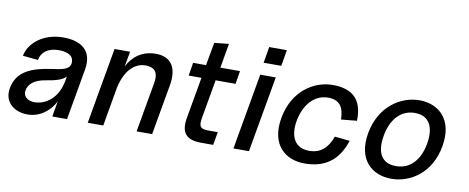

<svg xmlns="http://www.w3.org/2000/svg" viewBox="-62 -956 3031 1242"><g transform="rotate(10 1453.5 -335.0)"><path d="M156 15C237 15 302 -37 335 -102L317 0H414L473 -336C496 -466 413 -516 300 -516C167 -516 77 -438 62 -354L162 -344C171 -394 211 -430 285 -430C322 -430 373 -421 380 -380C391 -316 321 -311 259 -302C131 -284 35 -246 15 -133C-2 -36 73 15 156 15ZM117 -136C125 -180 163 -212 234 -223C298 -233 343 -246 365 -271L360 -242C339 -124 260 -71 186 -71C141 -71 110 -98 117 -136Z M928 -324 871 0H973L1031 -329C1052 -446 1010 -516 907 -516C820 -516 757 -470 722 -400L740 -500H638L550 0H652L697 -258C727 -391 797 -430 854 -430C904 -430 944 -410 928 -324Z M1293 0H1374L1389 -86H1331C1279 -86 1261 -96 1272 -158L1317 -414H1448L1462 -500H1333L1361 -661L1266 -651L1239 -500H1154L1140 -414H1224L1176 -141C1158 -40 1201 0 1293 0Z M1507 0H1609L1697 -500H1595ZM1603 -580H1719L1737 -686H1621Z M1975 16C2096 16 2192 -33 2239 -179L2140 -189C2111 -111 2067 -70 1991 -70C1893 -70 1861 -148 1879 -248C1897 -346 1957 -430 2054 -430C2133 -430 2158 -382 2160 -305L2263 -315C2268 -463 2190 -516 2069 -516C1945 -516 1810 -429 1778 -248C1746 -67 1851 16 1975 16Z M2546 16C2669 16 2804 -67 2836 -249C2868 -430 2763 -516 2640 -516C2516 -516 2381 -430 2348 -249C2316 -67 2422 16 2546 16ZM2450 -249C2468 -355 2528 -430 2624 -430C2721 -430 2754 -355 2736 -249C2717 -142 2658 -70 2561 -70C2464 -70 2431 -142 2450 -249Z"/></g></svg>

Font: Uncut Sans Medium
Style: Italic
Weight: 500
Italic angle: -10°
Designer: Kasper Nordkvist
Foundry: Uncut Type
Version: Version 1.111;FEAKit 1.0